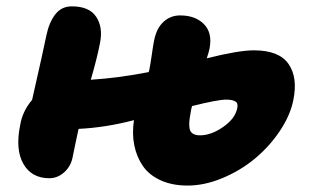

<svg xmlns="http://www.w3.org/2000/svg" viewBox="-20 -575 970 599"><path d="M133.8 -19Q78.6 -19 53 -63.7Q27.3 -108.4 43 -185.1Q50.3 -228.5 80.1 -263.2Q116.2 -422.4 125 -465.8Q133.3 -505.4 152.6 -530.3Q171.9 -555.2 204.1 -555.2Q258.3 -555.2 280 -522.7Q301.8 -490.2 292 -440.9Q282.2 -390.6 263.2 -326.2Q352.1 -332 443.8 -350.1Q444.3 -351.1 444.8 -353.3Q445.3 -355.5 445.8 -356.9Q449.7 -377 453.9 -406.5Q458 -436 460.9 -449.2Q468.3 -486.8 490 -506.8Q511.7 -526.9 542 -526.9Q589.4 -526.9 616.2 -499.8Q643.1 -472.7 633.8 -423.8Q631.3 -411.1 625 -393.1Q724.6 -418 772 -418Q850.6 -418 880.1 -375.5Q909.7 -333 895 -262.2Q885.3 -214.4 852.8 -166Q820.3 -117.7 775.4 -80.3Q730.5 -43 674.3 -19.5Q618.2 3.9 564.9 3.9Q517.1 3.9 481.2 -12.5Q445.3 -28.8 425.8 -57.1Q406.2 -85.4 398.9 -121.8Q391.6 -158.2 397.9 -200.2Q311 -177.2 225.1 -172.9Q224.1 -167 217.5 -137.5Q210.9 -107.9 207 -86.9Q202.1 -57.6 181.2 -38.3Q160.2 -19 133.8 -19ZM574.2 -220.2Q571.3 -205.1 570.6 -194.8Q569.8 -184.6 571.5 -174.1Q573.2 -163.6 581.5 -158.2Q589.8 -152.8 604 -152.8Q638.7 -152.8 676.3 -179Q713.9 -205.1 720.2 -237.8Q723.6 -252.9 714.1 -258.5Q704.6 -264.2 686 -264.2Q659.2 -264.2 579.1 -244.1Q575.7 -232.4 574.2 -220.2Z"/></svg>

Font: Shantell Sans Irregular Bouncy
Style: Italic
Weight: 800
Italic angle: -11.31°
Designer: Stephen Nixon, Anya Danilova, Shantell Martin
Foundry: Arrow Type
Version: Version 1.006;[9816181b4]